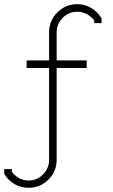

<svg xmlns="http://www.w3.org/2000/svg" viewBox="-20 -681 539 915"><path d="M250 80.1Q250 135.7 210.9 174.8Q171.9 213.9 116.2 213.9Q81.1 213.9 51 197.3Q21 180.7 2.9 151.9L0 147V125H36.1V137.2Q50.3 156.2 71 167.7Q91.8 179.2 116.2 179.2Q156.7 179.2 185.3 150.1Q213.9 121.1 213.9 80.1V-356.9H106.9V-393.1H213.9V-526.9Q213.9 -582.5 253.2 -621.8Q292.5 -661.1 348.1 -661.1Q382.8 -661.1 412.8 -644Q442.9 -627 460.9 -598.1L463.9 -594.2V-570.8H429.2V-583Q415.5 -602.1 394 -613.5Q372.6 -625 348.1 -625Q307.6 -625 278.8 -596.2Q250 -567.4 250 -526.9V-393.1H393.1V-356.9H250Z"/></svg>

Font: RawengulkPcs
Style: Regular
Weight: 400
Version: Version 0.92